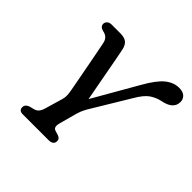

<svg xmlns="http://www.w3.org/2000/svg" viewBox="-178 -891 1064 1064"><g transform="rotate(45 354.0 -358.5)"><path d="M378.5 -30Q378.5 0 340 0H138.5Q108.5 0 108.5 -26.5Q108.5 -48.5 137 -58L160.5 -63.5Q177 -67.5 187 -78.5Q197 -89.5 203.5 -112L234 -216Q239 -233 238 -249.8Q237 -266.5 234 -283Q229.5 -307 221.5 -350Q213.5 -393 204.2 -441.8Q195 -490.5 186.8 -533Q178.5 -575.5 174 -597.5Q165.5 -634.5 127.5 -641Q99.5 -648 99 -669.5Q99 -682.5 108.8 -691.2Q118.5 -700 135 -700H204Q236.5 -700 253.2 -686.2Q270 -672.5 276 -640Q280.5 -618 287.8 -579.5Q295 -541 303.5 -494.5Q312 -448 320.8 -401.5Q329.5 -355 336.5 -317.5L486 -578Q531 -657.5 568.5 -687.2Q606 -717 647.5 -717Q679 -717 693.8 -702.2Q708.5 -687.5 708.5 -666.5Q708.5 -610.5 630 -595.5Q598 -589 568.5 -569.8Q539 -550.5 508 -497L371 -270Q360.5 -251 355.2 -238Q350 -225 346.5 -212.5L318 -107.5Q308 -70.5 332.5 -63.5L356 -56.5Q369.5 -51.5 374 -45Q378.5 -38.5 378.5 -30Z"/></g></svg>

Font: Fraunces 9pt SuperSoft
Style: Italic
Weight: 400
Italic angle: -16°
Version: Version 1.000;[b76b70a41]